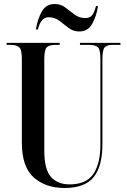

<svg xmlns="http://www.w3.org/2000/svg" viewBox="-20 -928 634 958"><path d="M302 10Q403 10 447 -44Q491 -98 491 -209V-631Q491 -680 502.5 -692Q514 -704 539 -704H581V-714H379V-704H427Q456 -704 468.5 -692Q481 -680 481 -634V-207Q481 -111 445.5 -59.5Q410 -8 327 -8Q268 -8 234.5 -45Q201 -82 201 -177V-631Q201 -680 213.5 -692Q226 -704 255 -704H278V-714H13V-704H34Q62 -704 75.5 -692.5Q89 -681 89 -635V-217Q89 -95 148.5 -42.5Q208 10 302 10ZM376 -771Q419 -771 440.5 -810Q462 -849 469 -898H459Q451 -868 440.5 -853Q430 -838 405 -838Q375 -838 352 -855.5Q329 -873 306 -890.5Q283 -908 253 -908Q209 -908 188 -869.5Q167 -831 159 -781H169Q184 -842 222 -842Q253 -842 276 -824.5Q299 -807 322 -789Q345 -771 376 -771Z"/></svg>

Font: Noto Serif Display Condensed Semi
Style: Regular
Weight: 600
Width: 3
Designer: Monotype Design Team
Foundry: Monotype Imaging Inc.
Version: Version 1.900